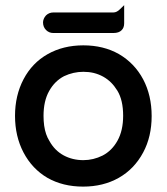

<svg xmlns="http://www.w3.org/2000/svg" viewBox="-20 -690 634 730"><path d="M145.5 -249.5Q145.5 -230 147.9 -212.4Q152.8 -177.7 168 -153.8Q188 -117.7 221.7 -99.4Q255.4 -81.1 296.9 -81.1Q335 -81.1 370.1 -98.6Q405.8 -117.2 426.8 -155.3Q448.2 -193.8 448.2 -250Q448.2 -309.1 426.3 -345.2Q415 -363.3 402.8 -375.5Q375.5 -402.8 336.4 -412.6Q317.9 -417 296.9 -417Q258.8 -417 223.6 -400.4Q188 -381.8 167 -344.2Q145.5 -306.2 145.5 -249.5ZM432.1 -484.4Q491.7 -449.7 524.4 -388.2Q556.6 -327.1 556.6 -248.8Q556.6 -170.4 524.4 -110.4Q490.7 -47.4 431.6 -13.9Q372.6 19.5 295.9 19.5Q219.2 19.5 160.6 -13.7Q102.1 -47.9 69.3 -110.4Q37.1 -171.9 37.1 -249.5Q37.1 -327.1 69.6 -388.9Q102.1 -450.7 161.1 -484.1Q220.2 -517.6 296.9 -517.6Q373.5 -517.6 432.1 -484.4ZM143.6 -605Q143.6 -611.3 146.5 -618.4Q149.4 -625.5 154.8 -631.3Q166.5 -642.6 182.6 -642.6H411.1Q424.3 -642.6 437 -655.8L452.1 -670.4V-601.6Q452.1 -584.5 442.4 -575.2Q432.1 -564.5 411.1 -564.5H182.6Q166.5 -564.5 155 -575.9Q143.6 -587.4 143.6 -605Z"/></svg>

Font: YuPearl-SemiBold
Style: SemiBold
Weight: 600
Designer: Max Yao
Foundry: Max-Everyday
Version: Version 1.011; ttfautohint (v1.8.3)